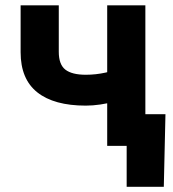

<svg xmlns="http://www.w3.org/2000/svg" viewBox="-20 -556 660 732"><path d="M307.1 -153.3Q186 -153.3 122.3 -203.9Q58.6 -254.4 58.6 -356.9V-535.6H204.1V-358.4Q204.1 -310.1 229.2 -290.5Q254.4 -271 307.1 -271Q345.2 -271 381.8 -279.1Q418.5 -287.1 460.4 -301.3V-183.6Q442.4 -176.3 416.5 -168.9Q390.6 -161.6 362.1 -157.5Q333.5 -153.3 307.1 -153.3ZM388.7 0V-535.6H534.2V0ZM462.9 156.2V0H420.9V-120.6H610.8L604.5 156.2Z"/></svg>

Font: Inter 20pt
Style: Bold
Weight: 700
Version: Version 4.001;git-66647c0bb